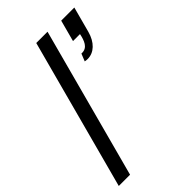

<svg xmlns="http://www.w3.org/2000/svg" viewBox="-242 -810 885 885"><g transform="rotate(-45 200.5 -367.5)"><path d="M-18.5 0H55L252 -735H178.5ZM276.6 -517C282.6 -515.7 288.5 -515.1 294.2 -515.1C335.7 -515.1 370.2 -547.5 384.7 -601.5L418.2 -726.5H332.7L304.6 -621.5H350.1C342.8 -585.6 330.6 -553.3 296 -553.3C294.5 -553.3 292.9 -553.4 291.3 -553.5Z"/></g></svg>

Font: Manrope
Style: RegularItalic
Weight: 400
Italic angle: -15°
Designer: Mikhail Sharanda
Foundry: Mikhail Sharanda
Version: Version 4.502;hotconv 1.0.109;makeotfexe 2.5.65596